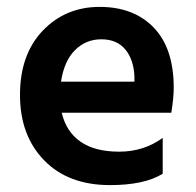

<svg xmlns="http://www.w3.org/2000/svg" viewBox="-20 -532 569 557"><path d="M157 -295H370V-310Q368 -359 343.5 -388.5Q319 -418 274 -418Q229 -418 197.5 -386.5Q166 -355 157 -295ZM299 5Q178 5 108 -67Q38 -139 38 -256.5Q38 -374 104 -443Q170 -512 269 -512Q368 -512 426 -452Q484 -392 484 -277Q484 -249 477 -205H159Q172 -150 213.5 -121Q255 -92 326 -92Q397 -92 452 -132V-28Q399 5 299 5Z"/></svg>

Font: Hind Guntur SemiBold
Style: Regular
Weight: 600
Designer: Manushi Parikh, Hitesh Malaviya
Foundry: Indian Type Foundry
Version: Version 1.000;PS 1.0;hotconv 1.0.86;makeotf.lib2.5.63406; tt